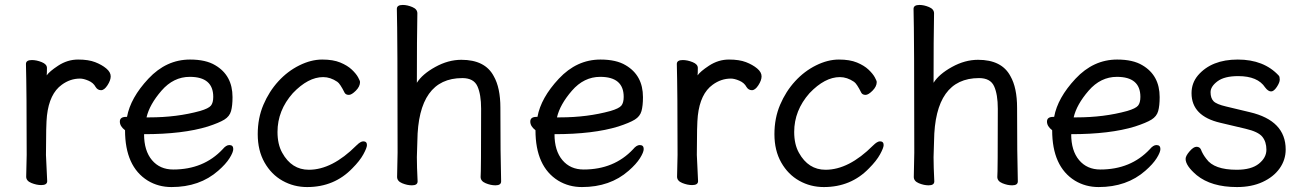

<svg xmlns="http://www.w3.org/2000/svg" viewBox="-20 -733 5275 777"><path d="M147 16Q128 16 107 7.5Q86 -1 86 -18L88 -106Q88 -367 85 -474Q85 -490 109 -490Q128 -490 149 -481.5Q170 -473 170 -458Q170 -436 169 -428Q180 -444 215 -467Q253 -492 296 -492Q338 -492 365 -481.5Q392 -471 410 -456Q428 -441 428 -424Q428 -408 415 -388Q402 -368 389 -368Q375 -368 367 -381Q358 -398 338 -406.5Q318 -415 304 -415Q264 -415 230 -390Q180 -354 170 -265Q166 -230 166 -106L171 0Q171 16 147 16Z M585 -258Q696 -258 790 -284Q824 -294 833.5 -305.5Q843 -317 843 -341Q843 -422 748 -422Q682 -422 633.5 -366Q585 -310 573 -258ZM674 24Q621 24 578 -2Q486 -59 486 -206Q465 -222 465 -241Q465 -260 490 -260H494Q508 -337 580.5 -414.5Q653 -492 749 -492Q813 -492 851 -469Q921 -428 921 -340Q921 -305 915 -283.5Q909 -262 888 -249Q867 -236 821 -221Q720 -190 563 -190Q563 -123 595 -85Q627 -47 681 -47Q804 -47 881 -129Q895 -146 908 -146Q924 -146 924 -130Q924 -117 909 -93Q894 -69 863 -42Q788 24 674 24Z M1223 24Q1169 24 1123.5 -1.5Q1078 -27 1050.5 -75.5Q1023 -124 1023 -190Q1023 -255 1046 -309Q1069 -363 1106.5 -404Q1144 -445 1191.5 -468.5Q1239 -492 1284 -492Q1328 -492 1357 -480Q1386 -468 1403.5 -451.5Q1421 -435 1429 -420.5Q1437 -406 1437 -401Q1437 -383 1420 -366Q1403 -349 1392 -349Q1380 -349 1375 -357Q1356 -395 1345 -402Q1317 -421 1288 -421Q1227 -421 1165 -356Q1103 -286 1103 -199Q1103 -149 1122 -115Q1160 -46 1230 -46Q1324 -46 1422 -144Q1439 -161 1450 -161Q1465 -161 1465 -146Q1465 -135 1450.5 -108.5Q1436 -82 1406 -52Q1333 24 1223 24Z M1985 17Q1966 17 1945.5 8.5Q1925 0 1925 -17Q1927 -34 1927 -293Q1927 -351 1912 -384Q1897 -417 1851 -417Q1672 -417 1669 -162L1667 -97Q1667 -59 1670 1Q1670 17 1647 17Q1628 17 1607.5 8.5Q1587 0 1587 -17L1589 -115Q1589 -590 1586 -697Q1586 -713 1610 -713Q1628 -713 1648.5 -704.5Q1669 -696 1669 -679Q1667 -580 1667 -398Q1689 -433 1741.5 -462Q1794 -491 1847 -491Q1943 -491 1978 -425Q2005 -378 2005 -297Q2005 -105 2008 1Q2008 17 1985 17Z M2246 -258Q2357 -258 2451 -284Q2485 -294 2494.5 -305.5Q2504 -317 2504 -341Q2504 -422 2409 -422Q2343 -422 2294.5 -366Q2246 -310 2234 -258ZM2335 24Q2282 24 2239 -2Q2147 -59 2147 -206Q2126 -222 2126 -241Q2126 -260 2151 -260H2155Q2169 -337 2241.5 -414.5Q2314 -492 2410 -492Q2474 -492 2512 -469Q2582 -428 2582 -340Q2582 -305 2576 -283.5Q2570 -262 2549 -249Q2528 -236 2482 -221Q2381 -190 2224 -190Q2224 -123 2256 -85Q2288 -47 2342 -47Q2465 -47 2542 -129Q2556 -146 2569 -146Q2585 -146 2585 -130Q2585 -117 2570 -93Q2555 -69 2524 -42Q2449 24 2335 24Z M2781 16Q2762 16 2741 7.5Q2720 -1 2720 -18L2722 -106Q2722 -367 2719 -474Q2719 -490 2743 -490Q2762 -490 2783 -481.5Q2804 -473 2804 -458Q2804 -436 2803 -428Q2814 -444 2849 -467Q2887 -492 2930 -492Q2972 -492 2999 -481.5Q3026 -471 3044 -456Q3062 -441 3062 -424Q3062 -408 3049 -388Q3036 -368 3023 -368Q3009 -368 3001 -381Q2992 -398 2972 -406.5Q2952 -415 2938 -415Q2898 -415 2864 -390Q2814 -354 2804 -265Q2800 -230 2800 -106L2805 0Q2805 16 2781 16Z M3314 24Q3260 24 3214.5 -1.5Q3169 -27 3141.5 -75.5Q3114 -124 3114 -190Q3114 -255 3137 -309Q3160 -363 3197.5 -404Q3235 -445 3282.5 -468.5Q3330 -492 3375 -492Q3419 -492 3448 -480Q3477 -468 3494.5 -451.5Q3512 -435 3520 -420.5Q3528 -406 3528 -401Q3528 -383 3511 -366Q3494 -349 3483 -349Q3471 -349 3466 -357Q3447 -395 3436 -402Q3408 -421 3379 -421Q3318 -421 3256 -356Q3194 -286 3194 -199Q3194 -149 3213 -115Q3251 -46 3321 -46Q3415 -46 3513 -144Q3530 -161 3541 -161Q3556 -161 3556 -146Q3556 -135 3541.5 -108.5Q3527 -82 3497 -52Q3424 24 3314 24Z M4076 17Q4057 17 4036.5 8.5Q4016 0 4016 -17Q4018 -34 4018 -293Q4018 -351 4003 -384Q3988 -417 3942 -417Q3763 -417 3760 -162L3758 -97Q3758 -59 3761 1Q3761 17 3738 17Q3719 17 3698.5 8.5Q3678 0 3678 -17L3680 -115Q3680 -590 3677 -697Q3677 -713 3701 -713Q3719 -713 3739.5 -704.5Q3760 -696 3760 -679Q3758 -580 3758 -398Q3780 -433 3832.5 -462Q3885 -491 3938 -491Q4034 -491 4069 -425Q4096 -378 4096 -297Q4096 -105 4099 1Q4099 17 4076 17Z M4337 -258Q4448 -258 4542 -284Q4576 -294 4585.5 -305.5Q4595 -317 4595 -341Q4595 -422 4500 -422Q4434 -422 4385.5 -366Q4337 -310 4325 -258ZM4426 24Q4373 24 4330 -2Q4238 -59 4238 -206Q4217 -222 4217 -241Q4217 -260 4242 -260H4246Q4260 -337 4332.5 -414.5Q4405 -492 4501 -492Q4565 -492 4603 -469Q4673 -428 4673 -340Q4673 -305 4667 -283.5Q4661 -262 4640 -249Q4619 -236 4573 -221Q4472 -190 4315 -190Q4315 -123 4347 -85Q4379 -47 4433 -47Q4556 -47 4633 -129Q4647 -146 4660 -146Q4676 -146 4676 -130Q4676 -117 4661 -93Q4646 -69 4615 -42Q4540 24 4426 24Z M4986 24Q4882 24 4823 -24Q4778 -62 4778 -90Q4778 -102 4794 -120.5Q4810 -139 4822 -139Q4835 -139 4840 -128Q4847 -109 4862 -90Q4893 -46 4985 -46Q5044 -46 5074.5 -70.5Q5105 -95 5105 -127Q5105 -159 5088.5 -179.5Q5072 -200 5020.5 -212Q4969 -224 4919 -236Q4802 -263 4802 -356Q4802 -397 4828 -428Q4883 -492 4989 -492Q5095 -492 5155 -427Q5159 -423 5159 -411Q5159 -399 5147 -381Q5135 -363 5124 -363Q5112 -363 5100 -379Q5070 -425 4991 -425Q4935 -425 4907 -404Q4879 -383 4879 -360Q4879 -336 4891 -323.5Q4903 -311 4942 -302L5038 -279Q5183 -245 5183 -128Q5183 -86 5158.5 -51.5Q5134 -17 5089.5 3.5Q5045 24 4986 24Z"/></svg>

Font: LXGW WenKai Lite
Style: Bold
Weight: 700
Designer: LXGW / Fontworks Inc.
Foundry: LXGW / Fontworks Inc.
Version: Version 1.330;April 28, 2024